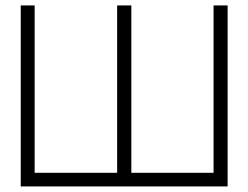

<svg xmlns="http://www.w3.org/2000/svg" viewBox="-20 -670 892 690"><path d="M452 -49V-650.5H401V-49H104.5V-650.5H54.5V0H798V-650.5H747.5V-49Z"/></svg>

Font: Overused Grotesk Light
Style: Regular
Weight: 300
Designer: RandomMaerks
Version: Version 0.005